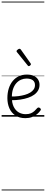

<svg xmlns="http://www.w3.org/2000/svg" viewBox="-20 -1438 566 2366"><path d="M293 18Q219 18 169.5 -15Q120 -48 95.5 -104Q71 -160 71 -229Q71 -294 88 -347.5Q105 -401 136.5 -439.5Q168 -478 212 -498.5Q256 -519 311 -519Q365 -519 399 -502Q433 -485 450 -456.5Q467 -428 467 -393Q467 -355 450 -324.5Q433 -294 402 -271.5Q371 -249 328 -234Q285 -219 232 -211Q179 -203 120 -203V-249Q165 -248 207.5 -253.5Q250 -259 287 -269.5Q324 -280 352 -297Q380 -314 395.5 -337Q411 -360 411 -390Q411 -430 383.5 -450Q356 -470 307 -470Q272 -470 239.5 -456Q207 -442 181.5 -413.5Q156 -385 141 -342Q126 -299 126 -240Q126 -168 149 -122Q172 -76 210.5 -53.5Q249 -31 296 -31Q335 -31 360.5 -42Q386 -53 404.5 -70Q423 -87 439 -106Q448 -114 455.5 -113.5Q463 -113 472 -107Q480 -101 483 -93Q486 -85 479 -77Q463 -53 436.5 -31Q410 -9 374 4.5Q338 18 293 18ZM335 -623Q331 -623 327.5 -625Q324 -627 321 -632L191 -793Q187 -797 185.5 -800Q184 -803 184 -807Q184 -814 190.5 -820.5Q197 -827 205.5 -832Q214 -837 221 -837Q230 -837 237 -827L356 -659Q359 -654 360 -651.5Q361 -649 361 -647Q361 -639 351.5 -631Q342 -623 335 -623ZM0 898H526V908H0ZM0 -20H526V0H0ZM0 -505H526V-500H0ZM0 -1418H526V-1408H0Z"/></svg>

Font: Playwrite FR Trad Guides
Style: Regular
Weight: 400
Designer: Veronika Burian, José Scaglione
Foundry: TypeTogether
Version: Version 1.003